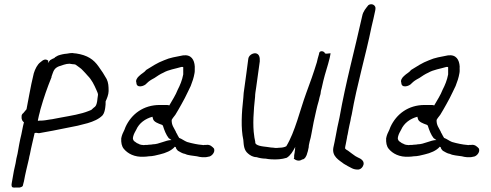

<svg xmlns="http://www.w3.org/2000/svg" viewBox="-20 -739 2297 898"><path d="M81 -193C80 -177 87 -171 92 -167C89 -155 86 -143 84 -131C83 -124 81 -117 80 -111C76 -96 73 -80 70 -65C67 -50 65 -35 62 -20C58 -5 55 10 53 24C50 37 47 49 45 60L35 117C33 126 33 138 43 138C46 139 50 138 54 138H72C81 136 86 133 87 129C88 125 89 119 92 109C98 75 107 39 115 5C116 -3 118 -10 120 -18C126 -51 135 -85 142 -117C144 -117 146 -117 148 -118C152 -117 156 -117 162 -116L228 -128C265 -135 304 -143 343 -151L390 -163C417 -171 443 -182 460 -200C467 -209 470 -221 472 -234C474 -244 474 -255 474 -265C479 -275 488 -297 488 -313C488 -336 487 -352 479 -369C468 -389 455 -409 441 -428C418 -461 389 -481 336 -489C330 -489 325 -490 319 -491C312 -491 302 -490 293 -488C279 -487 265 -484 251 -479C245 -476 241 -473 237 -471L235 -468C229 -466 222 -462 215 -458C210 -453 207 -448 204 -444L206 -455C192 -466 182 -459 169 -448C155 -438 144 -416 138 -396C130 -363 123 -330 117 -297C113 -274 108 -251 104 -228L89 -210C84 -207 80 -200 81 -193ZM157 -176C158 -183 161 -191 162 -199C165 -209 167 -218 169 -227C186 -286 200 -326 221 -378V-381C225 -391 228 -403 233 -411C238 -420 248 -426 256 -429C270 -433 287 -441 305 -441C310 -440 314 -440 318 -439C322 -439 325 -438 329 -438C330 -438 331 -437 332 -437H333C344 -428 359 -420 368 -409C376 -401 383 -393 390 -385C409 -366 420 -343 431 -318C433 -311 440 -302 438 -293C437 -288 437 -284 436 -279L435 -270L434 -263C431 -248 428 -241 418 -235L407 -225L395 -220C358 -205 312 -198 269 -190L237 -184C229 -182 221 -181 213 -180C201 -178 185 -175 174 -175H168C165 -175 161 -174 158 -174Z M547 -92C546 -72 549 -55 559 -43C577 -21 609 -3 654 -6C661 -6 669 -7 676 -8C694 -8 712 -13 728 -17C754 -23 782 -34 798 -53C799 -52 800 -51 802 -51C803 -44 807 -39 812 -34C822 -29 832 -21 846 -19C859 -12 883 -11 901 -8C915 -4 937 -1 954 -6C968 -6 988 -26 981 -44C974 -52 962 -65 943 -61H935C932 -60 929 -60 927 -61L909 -63L892 -66C881 -68 865 -72 855 -75C842 -80 830 -90 818 -94C814 -101 810 -107 807 -114C805 -117 803 -120 802 -124C794 -141 782 -153 783 -178C787 -186 794 -194 800 -202C811 -220 819 -234 829 -252C839 -269 850 -291 859 -310L872 -337C880 -358 886 -374 890 -398C892 -408 890 -418 891 -428C889 -459 875 -485 836 -480C802 -473 776 -470 747 -457C715 -445 692 -429 664 -412C654 -399 643 -396 630 -383C622 -376 613 -363 618 -352C618 -325 655 -335 666 -349C677 -360 685 -365 702 -374C715 -383 730 -393 744 -399C768 -413 799 -417 829 -426H832C833 -426 835 -426 837 -425V-413V-398V-391C832 -364 822 -340 811 -319C802 -295 785 -269 773 -248L772 -246C768 -247 765 -248 761 -248H727C651 -248 595 -206 567 -145C565 -141 564 -136 562 -132C555 -118 550 -108 547 -92ZM602 -96 603 -101C605 -110 612 -124 617 -132C631 -164 660 -184 693 -193C694 -190 695 -186 696 -182C700 -169 718 -162 738 -155C739 -154 741 -153 742 -151C748 -131 757 -108 769 -93C773 -90 778 -87 782 -84C755 -84 724 -64 694 -64L689 -63L674 -62L668 -61H658C654 -60 651 -60 647 -61C642 -61 637 -62 633 -64C631 -64 630 -65 629 -66C623 -68 617 -71 613 -75C607 -78 600 -85 602 -96Z M1141 -462C1135 -419 1130 -374 1123 -328C1120 -312 1119 -297 1118 -281C1110 -211 1106 -139 1118 -85C1120 -56 1122 -36 1140 -21C1149 -13 1163 -4 1180 -4C1192 0 1208 3 1223 3C1230 5 1238 5 1246 6C1274 8 1298 6 1321 -1C1339 -12 1350 -31 1361 -52C1360 -47 1360 -43 1360 -39C1359 -34 1358 -29 1358 -25L1356 -14C1355 -10 1356 -7 1356 -3L1354 3C1363 11 1379 17 1393 7C1406 7 1415 -12 1417 -23C1419 -29 1421 -35 1422 -42L1424 -51C1424 -54 1424 -58 1425 -62C1427 -73 1430 -84 1433 -95C1435 -106 1438 -118 1440 -131L1447 -168C1455 -202 1461 -236 1471 -268C1473 -279 1476 -289 1479 -299L1481 -314C1486 -330 1488 -345 1492 -360C1501 -398 1513 -430 1522 -468L1525 -483L1526 -490L1508 -488C1505 -488 1503 -489 1500 -489C1498 -499 1478 -505 1473 -492L1472 -486C1470 -478 1468 -472 1466 -465C1465 -460 1463 -454 1462 -448C1447 -399 1430 -351 1412 -303C1383 -224 1360 -122 1319 -55C1310 -50 1298 -48 1285 -48C1279 -47 1273 -47 1268 -47C1260 -48 1254 -49 1248 -49L1227 -52C1210 -54 1171 -57 1174 -75C1173 -84 1170 -91 1169 -103C1161 -153 1166 -223 1173 -286C1173 -300 1176 -315 1178 -329C1184 -371 1190 -413 1195 -452C1196 -470 1193 -488 1174 -490C1158 -490 1142 -478 1141 -462Z M1539 -48C1532 -7 1566 10 1588 27C1601 35 1612 41 1626 48C1634 52 1643 54 1652 54C1663 55 1672 48 1677 39C1690 16 1668 3 1653 -3L1642 -9C1630 -17 1619 -26 1608 -34C1606 -36 1593 -41 1594 -47C1594 -52 1596 -58 1597 -64L1603 -95C1604 -101 1604 -105 1606 -110L1610 -132C1612 -146 1616 -158 1619 -174C1621 -184 1622 -194 1625 -203C1650 -346 1690 -477 1718 -615C1724 -641 1730 -664 1735 -690L1736 -697C1739 -714 1719 -726 1703 -715C1692 -701 1678 -686 1674 -664C1639 -506 1597 -354 1568 -190C1565 -173 1561 -160 1558 -144C1556 -132 1553 -119 1551 -107L1545 -76C1543 -66 1541 -57 1539 -48Z M1786 -92C1785 -72 1788 -55 1798 -43C1816 -21 1848 -3 1893 -6C1900 -6 1908 -7 1915 -8C1933 -8 1951 -13 1967 -17C1993 -23 2021 -34 2037 -53C2038 -52 2039 -51 2041 -51C2042 -44 2046 -39 2051 -34C2061 -29 2071 -21 2085 -19C2098 -12 2122 -11 2140 -8C2154 -4 2176 -1 2193 -6C2207 -6 2227 -26 2220 -44C2213 -52 2201 -65 2182 -61H2174C2171 -60 2168 -60 2166 -61L2148 -63L2131 -66C2120 -68 2104 -72 2094 -75C2081 -80 2069 -90 2057 -94C2053 -101 2049 -107 2046 -114C2044 -117 2042 -120 2041 -124C2033 -141 2021 -153 2022 -178C2026 -186 2033 -194 2039 -202C2050 -220 2058 -234 2068 -252C2078 -269 2089 -291 2098 -310L2111 -337C2119 -358 2125 -374 2129 -398C2131 -408 2129 -418 2130 -428C2128 -459 2114 -485 2075 -480C2041 -473 2015 -470 1986 -457C1954 -445 1931 -429 1903 -412C1893 -399 1882 -396 1869 -383C1861 -376 1852 -363 1857 -352C1857 -325 1894 -335 1905 -349C1916 -360 1924 -365 1941 -374C1954 -383 1969 -393 1983 -399C2007 -413 2038 -417 2068 -426H2071C2072 -426 2074 -426 2076 -425V-413V-398V-391C2071 -364 2061 -340 2050 -319C2041 -295 2024 -269 2012 -248L2011 -246C2007 -247 2004 -248 2000 -248H1966C1890 -248 1834 -206 1806 -145C1804 -141 1803 -136 1801 -132C1794 -118 1789 -108 1786 -92ZM1841 -96 1842 -101C1844 -110 1851 -124 1856 -132C1870 -164 1899 -184 1932 -193C1933 -190 1934 -186 1935 -182C1939 -169 1957 -162 1977 -155C1978 -154 1980 -153 1981 -151C1987 -131 1996 -108 2008 -93C2012 -90 2017 -87 2021 -84C1994 -84 1963 -64 1933 -64L1928 -63L1913 -62L1907 -61H1897C1893 -60 1890 -60 1886 -61C1881 -61 1876 -62 1872 -64C1870 -64 1869 -65 1868 -66C1862 -68 1856 -71 1852 -75C1846 -78 1839 -85 1841 -96Z"/></svg>

Font: Scribbler
Style: Ita
Weight: 400
Designer: Mew Too
Foundry: Cannot Into Space Fonts
Version: Version 1.001